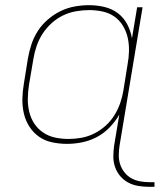

<svg xmlns="http://www.w3.org/2000/svg" viewBox="-20 -548 640 742"><path d="M556 174Q535 174 514 170.5Q493 167 475.5 157.5Q458 148 445 133Q432 118 425 98.5Q418 79 418 58Q418 37 421 15L441 -105Q426 -79 404 -56Q382 -33 354.5 -18.5Q327 -4 297.5 2Q268 8 239 8Q210 8 181.5 2Q153 -4 131 -19.5Q109 -35 94 -58Q79 -81 72.5 -108.5Q66 -136 66.5 -165Q67 -194 72 -223L88 -323Q93 -351 102 -378Q111 -405 127 -429.5Q143 -454 166 -473.5Q189 -493 215 -505.5Q241 -518 269 -523Q297 -528 324 -528Q355 -528 384 -521Q413 -514 435.5 -497Q458 -480 471.5 -454.5Q485 -429 490 -400L510 -520H531L442 15Q439 34 439 52.5Q439 71 444.5 87.5Q450 104 461 118Q472 132 487 140.5Q502 149 520 152.5Q538 156 556 156H577V174ZM245 -11Q269 -11 294.5 -15.5Q320 -20 344 -32Q368 -44 388 -62Q408 -80 422 -102.5Q436 -125 444.5 -149.5Q453 -174 457 -199L473 -299Q478 -325 478.5 -351.5Q479 -378 473.5 -402.5Q468 -427 455 -448.5Q442 -470 422 -484Q402 -498 376.5 -503.5Q351 -509 325 -509Q300 -509 274 -504.5Q248 -500 224 -488.5Q200 -477 179.5 -458.5Q159 -440 144.5 -417.5Q130 -395 121.5 -370Q113 -345 109 -320L92 -220Q88 -194 87.5 -167.5Q87 -141 93 -116Q99 -91 112.5 -70.5Q126 -50 146.5 -36Q167 -22 192.5 -16.5Q218 -11 245 -11Z"/></svg>

Font: Iosevka SS04 Th Ex Obl
Style: Regular
Weight: 100
Width: 7
Italic angle: -9°
Monospace: yes
Designer: Belleve Invis
Foundry: Belleve Invis
Version: Version 19.0.0; ttfautohint (v1.8.4)